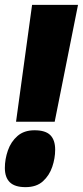

<svg xmlns="http://www.w3.org/2000/svg" viewBox="-36 -760 341 790"><path d="M30 -259 96 -740H285L189 -259ZM-16 -69Q-16 -105 -3.5 -141Q9 -177 36 -200.5Q63 -224 106 -224Q151 -224 171 -204Q191 -184 191 -144Q191 -109 179 -73.5Q167 -38 140.5 -14Q114 10 69 10Q25 10 4.5 -10Q-16 -30 -16 -69Z"/></svg>

Font: Georama Semi Condensed Black
Style: Italic
Weight: 900
Width: 4
Italic angle: -9°
Designer: Jean-Baptiste Levee
Foundry: Production Type
Version: Version 1.000